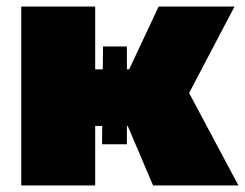

<svg xmlns="http://www.w3.org/2000/svg" viewBox="-20 -567 749 587"><path d="M448 0 341 -251 519 -356 709 0ZM45 0V-547H271V0ZM213 -182V-355H417V-182ZM541 -250 335 -270 465 -547H697ZM292 -126 295 -425H368V-126Z"/></svg>

Font: MOST Montserrat Black
Style: Regular
Weight: 900
Designer: Julieta Ulanovsky
Foundry: Julieta Ulanovsky
Version: Version 8.000;March 11, 2024;FontCreator 15.0.0.2926 64-bit